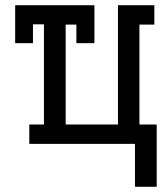

<svg xmlns="http://www.w3.org/2000/svg" viewBox="-20 -550 640 734"><path d="M579 164H496V0H92V-74H148V-457H106V-385H38V-530H341V-385H272V-456H231V-74H431V-530H570V-456H513V-74H579Z"/></svg>

Font: Iosevka Curly Slab Extended
Style: Regular
Weight: 400
Width: 7
Monospace: yes
Designer: Belleve Invis
Foundry: Belleve Invis
Version: Version 11.1.0; ttfautohint (v1.8.3)